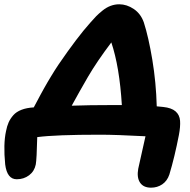

<svg xmlns="http://www.w3.org/2000/svg" viewBox="-48 -743 883 892"><path d="M653.8 128.9Q618.2 128.9 602.5 105.2Q586.9 81.5 594.2 41Q597.2 26.4 609.9 -29.5Q622.6 -85.4 627.9 -109.9Q490.2 -117.2 417 -117.2Q210.4 -117.2 125 -106Q122.6 -2.4 118.2 21Q111.8 52.7 87.2 71.3Q62.5 89.8 29.8 89.8Q-15.1 89.8 -23.9 21Q-33.2 -73.7 -20 -133.8Q-15.6 -157.2 -7.8 -174.6Q0 -191.9 13.9 -207.8Q27.8 -223.6 51.8 -232.9Q75.7 -242.2 108.9 -244.1Q112.3 -250.5 124.3 -272.9Q136.2 -295.4 140.6 -303.5Q145 -311.5 155.5 -330.6Q166 -349.6 172.6 -360.6Q179.2 -371.6 188.7 -387.5Q198.2 -403.3 207 -417.2Q215.8 -431.2 225.1 -444.8Q311.5 -570.8 371.1 -637.2Q387.2 -655.8 398.7 -667.5Q410.2 -679.2 428.2 -693.8Q446.3 -708.5 465.8 -715.8Q485.4 -723.1 505.9 -723.1Q541 -723.1 573.5 -701.2Q606 -679.2 620.1 -639.2Q642.1 -570.8 659.7 -465.3Q677.2 -359.9 680.2 -249Q697.8 -247.6 710 -246.1Q748.5 -242.2 767.6 -225.6Q786.6 -209 788.6 -181.6Q790.5 -154.3 783.2 -116.2Q763.2 -12.7 738.8 67.9Q728.5 98.1 705.6 113.5Q682.6 128.9 653.8 128.9ZM360.8 -386.2Q320.3 -316.4 285.2 -252Q364.7 -254.9 475.1 -254.9H518.1Q507.3 -432.6 469.2 -545.9Q402.8 -458 360.8 -386.2Z"/></svg>

Font: Shantell Sans Irregular Bouncy
Style: Bold Italic
Weight: 700
Italic angle: -11.31°
Designer: Stephen Nixon, Anya Danilova, Shantell Martin
Foundry: Arrow Type
Version: Version 1.006;[9816181b4]